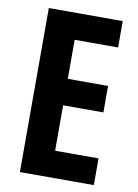

<svg xmlns="http://www.w3.org/2000/svg" viewBox="-82 -769 590 823"><g transform="rotate(10 213.0 -357.0)"><path d="M384.8 -599.1H195.8V-429.2H371.1V-314H195.8V-116.2H384.8V0H63V-713.9H384.8Z"/></g></svg>

Font: Open Sans Hebrew Condensed
Style: Bold
Weight: 700
Width: 3
Foundry: Ascender Corporation, Yanek Iontef
Version: Version 2.001;PS 002.001;hotconv 1.0.70;makeotf.lib2.5.58329